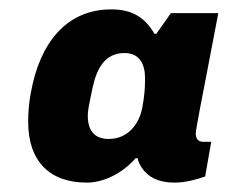

<svg xmlns="http://www.w3.org/2000/svg" viewBox="-20 -719 485 409"><path d="M165 -330C200 -330 240 -349 269 -382H273C276 -369 282 -361 288 -354C303 -337 325 -330 352 -330C374 -330 397 -336 417 -343L430 -417H412C403 -417 397 -423 397 -435C397 -443 412 -519 428 -602L445 -691H344L313 -647H309C286 -687 255 -699 217 -699C121 -699 65 -627 46 -523C42 -503 40 -481 40 -460C40 -375 86 -330 165 -330ZM212 -423C180 -423 167 -442 167 -473C167 -483 169 -493 177 -531C186 -574 204 -606 245 -606C277 -606 289 -583 289 -552C289 -534 288 -515 283 -489C276 -453 251 -423 212 -423Z"/></svg>

Font: Archivo Black
Style: Italic
Weight: 900
Italic angle: -10°
Designer: Hector Gatti
Foundry: Omnibus-Type
Version: Version 2.001